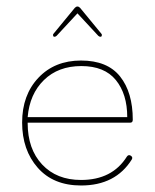

<svg xmlns="http://www.w3.org/2000/svg" viewBox="-20 -565 476 590"><path d="M229 5Q144 5 96 -49.5Q48 -104 48 -188.5Q48 -273 98 -326Q148 -379 229 -379Q310 -379 349 -330Q388 -281 388 -197Q388 -188 380 -188H65V-187Q65 -107 109.5 -59.5Q154 -12 229 -12Q325 -12 370 -84Q375 -91 382 -86.5Q389 -82 385 -75Q335 5 229 5ZM371 -205Q371 -276 336 -319Q301 -362 230 -362Q159 -362 115 -319Q71 -276 65 -205ZM154 -455Q151 -452 147 -452Q143 -452 143 -458Q143 -460 145 -462L210 -541Q214 -545 218 -545Q222 -545 226 -541L291 -462Q293 -460 293 -458Q293 -452 289 -452Q285 -452 282 -455L218 -524Z"/></svg>

Font: Flamenco Light
Style: Regular
Weight: 300
Designer: Luciano Vergara
Foundry: Luciano Vergara
Version: Version 1.003